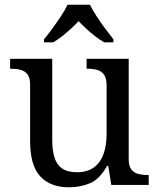

<svg xmlns="http://www.w3.org/2000/svg" viewBox="-20 -786 675 816"><path d="M273 10Q194 10 151 -36.5Q108 -83 108 -186V-426Q108 -456 96.5 -470.5Q85 -485 66.5 -489.5Q48 -494 26 -494H23V-536H202V-191Q202 -148 211.5 -117Q221 -86 244 -70Q267 -54 307 -54Q351 -54 379 -74.5Q407 -95 420 -131.5Q433 -168 433 -216V-422Q433 -454 422 -469Q411 -484 392.5 -489Q374 -494 351 -494H348V-536H527V-109Q527 -80 538.5 -65.5Q550 -51 568.5 -46.5Q587 -42 609 -42H612V0H453L440 -81H435Q404 -25 363 -7.5Q322 10 273 10ZM167 -619Q183 -638 202 -664Q221 -690 239 -717Q257 -744 267 -766H362Q373 -744 390.5 -717Q408 -690 427.5 -664Q447 -638 462 -619V-606H423Q404 -617 384.5 -632Q365 -647 347 -663.5Q329 -680 314 -696Q299 -680 281 -663.5Q263 -647 244 -632Q225 -617 206 -606H167Z"/></svg>

Font: Noto Serif Tamil
Style: Regular
Weight: 400
Designer: Indian Type Foundry, Tom Grace, and the Monotype Design Team
Foundry: Monotype Imaging Inc.
Version: Version 2.003